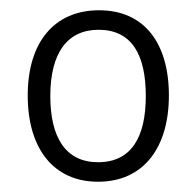

<svg xmlns="http://www.w3.org/2000/svg" viewBox="-20 -743 381 374"><path d="M309 -557C309 -659 261 -723 173 -723C86 -723 34 -661 34 -557C34 -454 84 -389 171 -389C260 -389 309 -456 309 -557ZM78 -556C78 -641 112 -685 172 -685C237 -685 264 -636 264 -556C264 -476 236 -427 171 -427C108 -427 78 -475 78 -556Z"/></svg>

Font: Noto Sans Telugu SemiCondensed Light
Style: Regular
Weight: 300
Width: 4
Designer: Jelle Bosma - Monotype Design Team
Foundry: Monotype Imaging Inc.
Version: Version 2.005